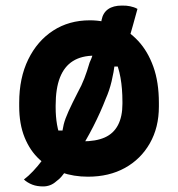

<svg xmlns="http://www.w3.org/2000/svg" viewBox="-20 -623 640 690"><path d="M474 -591Q466 -562 458 -533Q450 -504 442 -477Q434 -450 423 -424L435 -384H370L393 -397Q389 -364 381 -330.5Q373 -297 360 -268Q342 -221 315 -168Q288 -115 258 -70Q252 -63 243 -51.5Q234 -40 230 -33Q224 -20 216.5 -9Q209 2 201 11.5Q193 21 183 28Q172 38 160 42.5Q148 47 135 47Q125 47 115 45.5Q105 44 96 40.5Q87 37 79 32Q71 27 66 22Q82 10 99 -8Q116 -26 132.5 -48Q149 -70 163 -93L177 -154H234L203 -136Q204 -156 209 -176Q214 -196 226.5 -223.5Q239 -251 260 -292Q273 -315 283 -341Q293 -367 302 -398Q309 -413 314 -428.5Q319 -444 324 -458Q332 -483 337 -506.5Q342 -530 345 -551Q350 -577 368.5 -590Q387 -603 418 -603Q427 -603 434 -602.5Q441 -602 447.5 -600.5Q454 -599 460.5 -597Q467 -595 474 -591ZM303 -550Q353 -550 397.5 -531.5Q442 -513 476.5 -476Q511 -439 531 -383.5Q551 -328 551 -253V-240Q551 -165 518.5 -108Q486 -51 429 -19.5Q372 12 296 12Q245 12 200.5 -3.5Q156 -19 122 -50Q88 -81 68.5 -129Q49 -177 49 -241V-254Q49 -343 81.5 -409.5Q114 -476 171 -513Q228 -550 303 -550ZM320 -423Q273 -423 242 -403.5Q211 -384 195.5 -344.5Q180 -305 180 -244V-237Q180 -204 185 -175Q190 -146 201 -122Q218 -118 235 -116.5Q252 -115 276 -115Q325 -115 356.5 -129Q388 -143 404 -173.5Q420 -204 420 -250V-257Q420 -305 413 -344Q406 -383 391 -415Q377 -420 360.5 -421.5Q344 -423 320 -423Z"/></svg>

Font: Recursive Casual
Style: Bold
Weight: 700
Version: Version 1.085